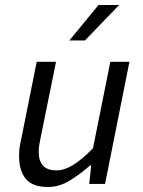

<svg xmlns="http://www.w3.org/2000/svg" viewBox="-20 -732 568 764"><path d="M398 0H335L343 -74H339Q299 -39 257.5 -13.5Q216 12 171 12Q109 12 82.5 -20.5Q56 -53 56 -109Q56 -126 57.5 -141Q59 -156 64 -176L126 -486H203L142 -186Q138 -166 136 -154Q134 -142 134 -129Q134 -92 151 -73Q168 -54 206 -54Q235 -54 270 -75Q305 -96 350 -142L419 -486H495ZM372 -712H454L318 -571H256Z"/></svg>

Font: mr_Source Sans Pro
Style: Italic
Weight: 400
Italic angle: -11°
Designer: Paul D. Hunt
Foundry: Adobe Systems Incorporated
Version: Version 1.036;July 10, 2024;FontCreator 11.5.0.2430 64-bit